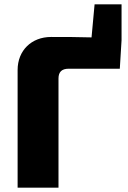

<svg xmlns="http://www.w3.org/2000/svg" viewBox="-20 -863 587 883"><path d="M415 -843 401 -691C340 -693 275 -693 215 -693C125 -693 61 -631 61 -541V0H249V-502C249 -532 264 -547 296 -547H531L539 -678V-843Z"/></svg>

Font: Exo 2 Extra Bold
Style: Regular
Weight: 800
Designer: Natanael Gama
Version: Version 1.001;PS 001.001;hotconv 1.0.88;makeotf.lib2.5.64775